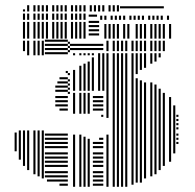

<svg xmlns="http://www.w3.org/2000/svg" viewBox="-20 -716 749 736"><path d="M44 -136H36V-208H44ZM60 -104H52V-216H60ZM76 -80H68V-216H76ZM76 -520H68V-560H76ZM92 -64H84V-216H92ZM92 -504H84V-560H92ZM116 -48H108V-216H116ZM116 -504H108V-560H116ZM132 -40H124V-216H132ZM132 -504H124V-560H132ZM148 -32H140V-216H148ZM148 -504H140V-560H148ZM240 -4H208V-12H240ZM240 -20H160V-28H240ZM240 -36H152V-44H240ZM240 -52H152V-60H240ZM240 -76H152V-84H240ZM240 -92H152V-100H240ZM240 -108H152V-116H240ZM240 -124H152V-132H240ZM240 -148H152V-156H240ZM240 -164H152V-172H240ZM240 -180H152V-188H240ZM240 -196H152V-204H240ZM240 -292H208V-300H240ZM240 -308H192V-316H240ZM240 -324H192V-332H240ZM240 -340H192V-348H240ZM240 -364H192V-372H240ZM240 -380H192V-388H240ZM240 -396H200V-404H240ZM240 -412H208V-420H240ZM240 -436H232V-444H240ZM240 -508H152V-516H240ZM240 -524H152V-532H240ZM240 -540H152V-548H240ZM240 -556H152V-564H240ZM248 -356H240V-364H248ZM248 -372H240V-380H248ZM248 -388H240V-396H248ZM248 -404H240V-412H248ZM248 -428H240V-436H248ZM248 -516H240V-524H248ZM248 -532H240V-540H248ZM248 -548H240V-556H248ZM268 0H260V-200H268ZM268 -280H260V-360H268ZM292 0H284V-200H292ZM292 -280H284V-360H292ZM308 0H300V-192H308ZM308 -280H300V-360H308ZM324 0H316V-184H324ZM324 -280H316V-360H324ZM376 -4H336V-12H376ZM376 -20H336V-28H376ZM376 -36H336V-44H376ZM376 -52H336V-60H376ZM376 -76H336V-84H376ZM376 -92H336V-100H376ZM376 -108H336V-116H376ZM376 -124H336V-132H376ZM376 -148H336V-156H376ZM376 -164H336V-172H376ZM376 -180H360V-188H376ZM376 -268H368V-276H376ZM376 -292H336V-300H376ZM376 -308H336V-316H376ZM376 -324H336V-332H376ZM376 -340H336V-348H376ZM268 -368H260V-448H268ZM268 -504H260V-512H268ZM292 -368H284V-464H292ZM292 -504H284V-512H292ZM308 -368H300V-472H308ZM308 -504H300V-512H308ZM324 -368H316V-480H324ZM324 -504H316V-512H324ZM340 -368H332V-496H340ZM340 -504H332V-512H340ZM364 -368H356V-512H364ZM380 -368H372V-512H380ZM376 -524H248V-532H376ZM376 -540H248V-548H376ZM396 0H388V-200H396ZM396 -264H388V-464H396ZM420 0H412V-464H420ZM436 0H428V-464H436ZM452 0H444V-464H452ZM468 0H460V-464H468ZM492 -8H484V-464H492ZM508 -16H500V-416H508ZM508 -432H500V-464H508ZM524 -16H516V-408H524ZM524 -448H516V-464H524ZM540 -32H532V-400H540ZM540 -456H532V-464H540ZM564 -40H556V-400H564ZM580 -48H572V-392H580ZM596 -64H588V-376H596ZM612 -80H604V-360H612ZM636 -96H628V-344H636ZM652 -128H644V-312H652ZM664 -164H656V-172H664ZM664 -180H656V-188H664ZM664 -196H656V-204H664ZM664 -220H656V-228H664ZM664 -236H656V-244H664ZM664 -252H656V-260H664ZM664 -268H656V-276H664ZM396 -464H388V-512H396ZM420 -464H412V-512H420ZM436 -464H428V-512H436ZM452 -464H444V-512H452ZM468 -464H460V-512H468ZM492 -464H484V-512H492ZM508 -464H500V-512H508ZM524 -464H516V-512H524ZM540 -464H532V-512H540ZM564 -472H556V-512H564ZM580 -480H572V-512H580ZM596 -496H588V-512H596ZM396 -520H388V-560H396ZM420 -520H412V-560H420ZM436 -520H428V-560H436ZM452 -520H444V-560H452ZM468 -520H460V-560H468ZM492 -520H484V-560H492ZM508 -520H500V-560H508ZM524 -520H516V-560H524ZM540 -520H532V-560H540ZM564 -520H556V-560H564ZM580 -520H572V-560H580ZM596 -520H588V-560H596ZM612 -520H604V-560H612ZM76 -568H68V-632H76ZM92 -568H84V-632H92ZM116 -568H108V-632H116ZM132 -568H124V-632H132ZM148 -568H140V-632H148ZM164 -568H156V-632H164ZM188 -568H180V-632H188ZM204 -568H196V-632H204ZM220 -568H212V-632H220ZM236 -568H228V-632H236ZM260 -568H252V-632H260ZM276 -568H268V-632H276ZM292 -568H284V-632H292ZM308 -568H300V-632H308ZM360 -580H320V-588H360ZM360 -596H320V-604H360ZM360 -612H320V-620H360ZM360 -628H320V-636H360ZM388 -568H380V-624H388ZM404 -568H396V-624H404ZM420 -568H412V-624H420ZM436 -568H428V-624H436ZM460 -568H452V-624H460ZM476 -568H468V-624H476ZM508 -568H500V-616H508ZM524 -568H516V-616H524ZM540 -568H532V-616H540ZM564 -568H556V-616H564ZM580 -568H572V-616H580ZM596 -568H588V-616H596ZM612 -568H604V-616H612ZM636 -568H628V-616H636ZM508 -616H500V-624H508ZM524 -616H516V-624H524ZM540 -616H532V-624H540ZM564 -616H556V-624H564ZM580 -616H572V-624H580ZM596 -616H588V-624H596ZM612 -616H604V-624H612ZM636 -616H628V-624H636ZM76 -640H68V-664H76ZM92 -640H84V-664H92ZM116 -640H108V-664H116ZM132 -640H124V-664H132ZM148 -640H140V-664H148ZM164 -640H156V-664H164ZM188 -640H180V-664H188ZM204 -640H196V-664H204ZM220 -640H212V-664H220ZM236 -640H228V-664H236ZM260 -640H252V-664H260ZM276 -640H268V-664H276ZM292 -640H284V-664H292ZM308 -640H300V-664H308ZM352 -652H320V-660H352ZM372 -640H364V-656H372ZM388 -640H380V-656H388ZM412 -640H404V-656H412ZM428 -640H420V-656H428ZM444 -640H436V-656H444ZM460 -640H452V-656H460ZM484 -640H476V-656H484ZM500 -640H492V-656H500ZM516 -640H508V-656H516ZM532 -640H524V-656H532ZM556 -640H548V-656H556ZM572 -640H564V-656H572ZM588 -640H580V-656H588ZM604 -640H596V-656H604ZM628 -640H620V-656H628ZM76 -672H68V-680H76ZM92 -672H84V-696H92ZM116 -672H108V-696H116ZM132 -672H124V-696H132ZM148 -672H140V-696H148ZM164 -672H156V-696H164ZM188 -672H180V-696H188ZM204 -672H196V-696H204ZM220 -672H212V-696H220ZM236 -672H228V-696H236ZM260 -672H252V-696H260ZM276 -672H268V-696H276ZM292 -672H284V-696H292ZM308 -672H300V-696H308ZM332 -672H324V-696H332ZM348 -672H340V-696H348ZM364 -672H356V-696H364ZM380 -672H372V-696H380ZM404 -672H396V-696H404ZM420 -672H412V-696H420ZM436 -672H428V-696H436ZM608 -684H440V-692H608Z"/></svg>

Font: Rubik Lines
Style: Regular
Weight: 400
Designer: Hubert and Fischer, NaN
Foundry: Hubert and Fischer, NaN
Version: Version 2.201